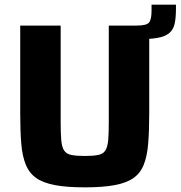

<svg xmlns="http://www.w3.org/2000/svg" viewBox="-20 -798 777 826"><path d="M516 -629V-688H568Q611 -688 621.5 -701.5Q632 -715 632 -752V-778H737V-761Q737 -722 731.5 -696.5Q726 -671 708.5 -656Q691 -641 657.5 -635Q624 -629 568 -629ZM345 8Q268 8 217 -1.5Q166 -11 136 -32Q106 -53 91 -89.5Q76 -126 71.5 -180.5Q67 -235 67 -310V-688H241V-273Q241 -225 243.5 -195.5Q246 -166 255.5 -151Q265 -136 286.5 -131.5Q308 -127 345 -127Q382 -127 403 -131.5Q424 -136 433.5 -151Q443 -166 445.5 -195.5Q448 -225 448 -273V-688H622V-310Q622 -235 617.5 -180.5Q613 -126 598.5 -89.5Q584 -53 554 -32Q524 -11 473 -1.5Q422 8 345 8Z"/></svg>

Font: Saira Thin
Style: Bold
Weight: 700
Version: Version 1.101